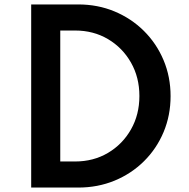

<svg xmlns="http://www.w3.org/2000/svg" viewBox="-20 -845 850 865"><path d="M120.5 0H332.5Q420.5 0 496.2 -31.2Q572 -62.5 628.8 -118.8Q685.5 -175 717 -250Q748.5 -325 748.5 -412Q748.5 -499 716.8 -574.2Q685 -649.5 628.2 -705.8Q571.5 -762 496 -793.5Q420.5 -825 332.5 -825H120.5ZM251.5 -117.5V-707.5H318.5Q401 -707.5 466.5 -668.8Q532 -630 570 -563.2Q608 -496.5 608 -412.5Q608 -328.5 570 -261.8Q532 -195 466.5 -156.2Q401 -117.5 318.5 -117.5Z"/></svg>

Font: Spartan SemiBold
Style: Regular
Weight: 600
Designer: Matt Bailey, Mirko Velimirovic
Foundry: Matt Bailey
Version: Version 1.003; ttfautohint (v1.8.3)